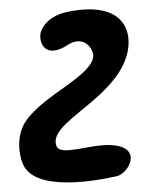

<svg xmlns="http://www.w3.org/2000/svg" viewBox="-20 -714 313 401"><path d="M98 -409C79 -458 215 -503 244 -596C260 -648 238 -714 120 -689C100 -685 75 -673 66 -649C59 -632 70 -586 123 -621C151 -639 173 -618 175 -598C173 -555 72 -517 34 -461C14 -432 19 -391 28 -371C53 -314 175 -335 224 -346C249 -352 280 -408 211 -411C167 -413 106 -387 98 -409Z"/></svg>

Font: Carybe
Style: Regular
Weight: 400
Designer: Genilson Lima Santos
Foundry: Genilson Lima Santos
Version: Version 1.010;PS 001.010;hotconv 1.0.70;makeotf.lib2.5.58329